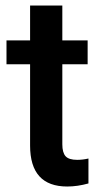

<svg xmlns="http://www.w3.org/2000/svg" viewBox="-20 -677 373 707"><path d="M209.5 -656.7V-528.3H302.7V-440.4H209.5V-145.5Q209.5 -115.2 221.4 -101.8Q233.4 -88.4 264.2 -88.4Q284.7 -88.4 305.7 -93.3V-1.5Q265.1 9.8 227.5 9.8Q90.8 9.8 90.8 -141.1V-440.4H3.9V-528.3H90.8V-656.7Z"/></svg>

Font: Shabnam Medium FD
Style: Medium-FD
Weight: 500
Foundry: DejaVu fonts team - Redesigned by Saber Rastikerdar - Based on Vazir font
Version: Version 5.0.0